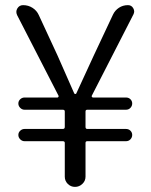

<svg xmlns="http://www.w3.org/2000/svg" viewBox="-20 -731 589 751"><path d="M233.4 -40V-171.9Q233.4 -178.7 225.6 -178.7H76.2Q66.4 -178.7 59.1 -186Q51.8 -193.4 51.8 -203.1Q51.8 -212.9 59.1 -219.7Q66.4 -226.6 76.2 -226.6H225.6Q233.4 -226.6 233.4 -234.4V-294.9Q233.4 -301.8 225.6 -301.8H76.2Q66.4 -301.8 59.1 -309.1Q51.8 -316.4 51.8 -326.2Q51.8 -335.9 59.1 -342.8Q66.4 -349.6 76.2 -349.6H205.1Q207 -349.6 208.5 -352.1Q210 -354.5 209 -356.4L46.9 -671.9Q43.9 -678.7 43.9 -684.6Q43.9 -691.4 47.9 -698.2Q55.7 -710.9 70.3 -710.9Q90.8 -710.9 107.4 -700.2Q124 -689.5 131.8 -671.9L205.1 -513.7Q248 -417 270.5 -365.2Q272.5 -363.3 274.9 -363.3Q277.3 -363.3 278.3 -365.2Q343.8 -507.8 346.7 -513.7L421.9 -673.8Q429.7 -690.4 445.3 -700.7Q460.9 -710.9 480.5 -710.9Q494.1 -710.9 501 -699.2Q504.9 -692.4 504.9 -686.5Q504.9 -680.7 502 -674.8L338.9 -356.4Q337.9 -354.5 339.4 -352.1Q340.8 -349.6 343.8 -349.6H472.7Q483.4 -349.6 490.2 -342.8Q497.1 -335.9 497.1 -326.2Q497.1 -316.4 490.2 -309.1Q483.4 -301.8 472.7 -301.8H321.3Q314.5 -301.8 314.5 -294.9V-234.4Q314.5 -226.6 321.3 -226.6H472.7Q483.4 -226.6 490.2 -219.7Q497.1 -212.9 497.1 -203.1Q497.1 -193.4 490.2 -186Q483.4 -178.7 472.7 -178.7H321.3Q314.5 -178.7 314.5 -171.9V-40Q314.5 -23.4 302.2 -11.7Q290 0 273.4 0Q256.8 0 245.1 -11.7Q233.4 -23.4 233.4 -40Z"/></svg>

Font: Gen Jyuu Gothic Normal
Style: Regular
Weight: 300
Designer: [Source Han Sans]
Ryoko NISHIZUKA  (kana & ideographs); Paul D. Hunt (Latin, Greek & Cyrillic); Wenlong ZHANG  (bopomofo
Version: Version 1.002.20150607